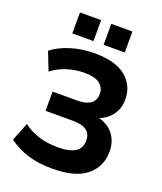

<svg xmlns="http://www.w3.org/2000/svg" viewBox="-165 -1019 960 1135"><g transform="rotate(20 315.5 -451.0)"><path d="M299 11Q211 11 143.5 -10.5Q76 -32 24 -71L70 -186Q111 -154 165.5 -136.5Q220 -119 286 -119Q361 -119 397 -142Q433 -165 433 -214Q433 -256 405 -276.5Q377 -297 317 -297H147V-418H300Q414 -418 414 -500Q414 -539 384 -563Q354 -587 287 -587Q231 -587 178 -570Q125 -553 84 -521L39 -636Q86 -673 156 -694.5Q226 -716 306 -716Q437 -716 502 -661.5Q567 -607 567 -522Q567 -466 538.5 -425.5Q510 -385 460 -365Q520 -348 552.5 -305Q585 -262 585 -199Q585 -105 515 -47Q445 11 299 11ZM336 -781V-913H469V-781ZM139 -781V-913H272V-781Z"/></g></svg>

Font: Nunito Sans ExtraBold
Style: Regular
Weight: 800
Designer: Vernon Adams
Foundry: Vernon Adams
Version: Version 3.101; ttfautohint (v1.8.4.7-5d5b);gftools[0.9.27]